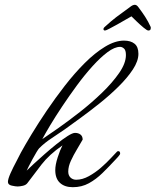

<svg xmlns="http://www.w3.org/2000/svg" viewBox="-20 -772 648 799"><path d="M283 7Q249 7 229.5 -11Q210 -29 210 -64Q210 -86 220 -117Q230 -148 240 -167Q185 -129 152.5 -87Q120 -45 94 -10Q88 -2 75.5 1Q63 4 53 4Q45 4 29 0.5Q13 -3 13 -15Q13 -27 24 -51.5Q35 -76 48 -100Q61 -124 67 -137Q84 -168 111.5 -213.5Q139 -259 174.5 -311.5Q210 -364 250 -415.5Q290 -467 332.5 -509.5Q375 -552 417 -577.5Q459 -603 496 -603Q524 -603 540 -590Q556 -577 556 -548Q556 -518 533 -483Q510 -448 473 -411.5Q436 -375 394 -341.5Q352 -308 313.5 -280Q275 -252 250 -234Q223 -215 194.5 -196.5Q166 -178 143 -155Q140 -152 132 -139Q124 -126 115.5 -110Q107 -94 100 -80.5Q93 -67 91 -62Q100 -71 120 -89.5Q140 -108 165 -130Q190 -152 215.5 -172.5Q241 -193 261.5 -206Q282 -219 292 -219Q306 -219 315 -212Q324 -205 324 -191Q314 -173 300 -150Q286 -127 275 -103Q264 -79 264 -58Q264 -42 273.5 -33Q283 -24 297 -24Q323 -24 350 -39Q377 -54 400.5 -74.5Q424 -95 441.5 -114Q459 -133 467 -141Q469 -143 472 -143Q480 -143 480 -133Q480 -129 471 -119Q462 -109 458 -105Q433 -78 406.5 -52Q380 -26 350 -9.5Q320 7 283 7ZM156 -193Q180 -209 222 -238.5Q264 -268 312.5 -306Q361 -344 404.5 -386Q448 -428 476 -468.5Q504 -509 504 -543Q504 -563 496 -570Q488 -577 480 -577Q457 -577 427.5 -555Q398 -533 365 -496.5Q332 -460 300 -416.5Q268 -373 239 -329.5Q210 -286 188.5 -250Q167 -214 156 -193ZM417 -645Q409 -645 411 -654Q413 -658 417 -661Q442 -684 463.5 -700.5Q485 -717 520 -742Q532 -752 541 -752Q549 -752 556 -742Q572 -721 584.5 -701.5Q597 -682 607 -660Q607 -658 607.5 -656.5Q608 -655 607 -653Q607 -645 597 -645Q592 -645 577.5 -657Q563 -669 548 -683.5Q533 -698 527 -704Q519 -700 502.5 -690Q486 -680 467.5 -670Q449 -660 435 -652.5Q421 -645 417 -645Z"/></svg>

Font: Corinthia
Style: Bold
Weight: 700
Designer: Robert E. Leuschke
Foundry: Robert E. Leuschke
Version: Version 1.013; ttfautohint (v1.8.3)